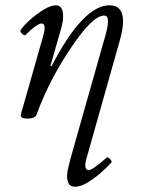

<svg xmlns="http://www.w3.org/2000/svg" viewBox="-20 -436 535 727"><path d="M83 13Q55 13 59 -3L145 -305Q146 -310 147.5 -316.5Q149 -323 149 -330Q149 -347 137 -347Q130 -347 115 -337Q100 -327 77 -304Q74 -301 68.5 -304Q63 -307 59.5 -312.5Q56 -318 58 -322Q71 -341 95.5 -362.5Q120 -384 146.5 -400Q173 -416 191 -416Q205 -416 212 -405.5Q219 -395 219 -375Q219 -365 217 -352Q215 -339 208 -316L171 -187L175 -185Q235 -301 290 -358.5Q345 -416 394 -416Q446 -416 446 -355Q446 -340 442.5 -320.5Q439 -301 432 -277L314 141Q307 164 305 174Q303 184 303 189Q303 208 315 208Q324 208 340.5 196Q357 184 385 160Q387 158 392 162Q397 166 400.5 171Q404 176 402 179Q387 196 362.5 217.5Q338 239 312 255Q286 271 264 271Q248 271 241 260.5Q234 250 234 230Q234 220 236.5 207.5Q239 195 246 168L374 -284Q382 -310 385.5 -327.5Q389 -345 389 -355Q389 -377 374 -377Q353 -377 323 -348.5Q293 -320 255 -264Q216 -208 181 -142.5Q146 -77 118 -1Q112 13 83 13Z"/></svg>

Font: Junicode VF
Style: Italic
Weight: 400
Italic angle: -11°
Designer: Peter S. Baker
Version: Version 2.209